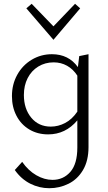

<svg xmlns="http://www.w3.org/2000/svg" viewBox="-20 -704 568 1013"><path d="M262 -494 119 -660 147 -684 262 -565 376 -684 403 -660ZM447 -418V72Q447 144 418 193Q389 242 341.5 265.5Q294 289 240 289Q187 289 139.5 265Q92 241 58 193L97 150Q129 196 171.5 220.5Q214 245 257 245Q314 245 351 203Q388 161 388 74V-69Q326 5 234 5Q178 5 134.5 -21Q91 -47 67 -93Q43 -139 43 -197Q43 -259 71 -309.5Q99 -360 147.5 -389Q196 -418 254 -418Q342 -418 391 -350L398 -408ZM388 -115V-305Q366 -339 334 -357Q302 -375 263 -375Q218 -375 182 -353Q146 -331 126 -292Q106 -253 106 -203Q106 -130 145 -83Q184 -36 248 -36Q287 -36 323.5 -55Q360 -74 388 -115Z"/></svg>

Font: Ysabeau Infant Semilight
Style: Regular
Weight: 300
Designer: Christian Thalmann (Catharsis Fonts)
Version: Version 0.003